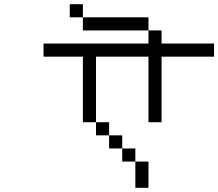

<svg xmlns="http://www.w3.org/2000/svg" viewBox="-20 -895 1040 915"><path d="M375 -812.5H312.5V-875H375ZM187.5 -687.5H687.5V-750H750V-687.5H1000V-625H750V-312.5H687.5V-625H437.5V-312.5H375V-625H187.5ZM375 -812.5H687.5V-750H375ZM437.5 -312.5H500V-250H437.5ZM500 -250H562.5V-187.5H500ZM562.5 -187.5H625V-125H562.5ZM625 -125H687.5V0H625Z"/></svg>

Font: 寒蝉点阵体 16px
Style: Regular
Weight: 400
Designer: Designed by Warren2060
Foundry: ChillType
Version: Version 1.000